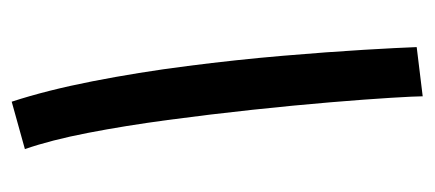

<svg xmlns="http://www.w3.org/2000/svg" viewBox="-222 -498 725 320"><g transform="rotate(-90 140.0 -338.5)"><path d="M221 -6 139 4Q139 -8 136.5 -49Q134 -90 129 -150Q124 -210 116.5 -280Q109 -350 99.5 -421Q90 -492 78 -554Q66 -616 51 -659L130 -681Q149 -623 164 -546.5Q179 -470 189.5 -388Q200 -306 206.5 -229.5Q213 -153 216.5 -94Q220 -35 221 -6Z"/></g></svg>

Font: TSCustom
Style: Regular
Weight: 400
Designer: Monotype Design Team
Foundry: Monotype Imaging Inc.
Version: Version 2.004; ttfautohint (v1.8.3) -l 8 -r 50 -G 200 -x 14 